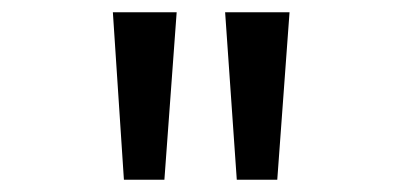

<svg xmlns="http://www.w3.org/2000/svg" viewBox="-20 -720 656 313"><path d="M268 -700 248 -427H182L164 -700ZM452 -700 432 -427H366L347 -700Z"/></svg>

Font: Overpass Mono
Style: Regular
Weight: 400
Monospace: yes
Designer: Delve Withrington, Dave Bailey
Foundry: Delve Fonts
Version: Version 1.000;DELV;Overpass